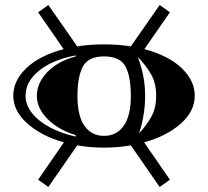

<svg xmlns="http://www.w3.org/2000/svg" viewBox="-20 -717 830 766"><path d="M173 29 132 0 235 -149Q146 -174 89.5 -224Q33 -274 33 -335Q33 -396 86 -446Q139 -496 234 -521L132 -668L173 -697L288 -532Q339 -540 395 -540Q451 -540 502 -532L617 -697L658 -668L556 -521Q651 -496 704 -446Q757 -396 757 -335Q757 -273 701 -223.5Q645 -174 555 -149L658 0L617 29L502 -137Q450 -128 395 -128Q340 -128 288 -137ZM282 -172V-178Q213 -199 170 -242Q127 -285 127 -335Q127 -385 168 -428.5Q209 -472 282 -492V-496Q188 -478 135 -434.5Q82 -391 82 -335Q82 -298 108 -265.5Q134 -233 179 -209Q224 -185 282 -172ZM395 -175Q445 -175 473.5 -215Q502 -255 502 -334Q502 -412 480.5 -452Q459 -492 395 -492Q333 -492 311 -452Q289 -412 289 -334Q289 -255 317 -215Q345 -175 395 -175ZM535 -185Q562 -214 582.5 -249Q603 -284 603 -335Q603 -386 582 -422Q561 -458 530 -489Q544 -452 551.5 -414Q559 -376 559 -335Q559 -295 552.5 -257Q546 -219 535 -185Z"/></svg>

Font: Diplomata SC
Style: Regular
Weight: 400
Designer: Eduardo Rodriguez Tunni
Foundry: Eduardo Rodriguez Tunni
Version: Version 1.002; ttfautohint (v1.8.4.7-5d5b);gftools[0.9.23]